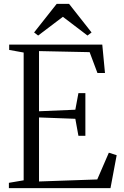

<svg xmlns="http://www.w3.org/2000/svg" viewBox="-20 -974 640 994"><path d="M102.5 -40.5V-702L27.5 -715.5V-743H509.5L523.5 -596H484.5L444 -704L182 -709.5V-398L370 -406L386 -492H422V-271H386L370 -359L182 -366V-34.5L483.5 -45L543.5 -183.5L584 -170.5L552 0H26V-27.5ZM177.5 -790 156.5 -806 273.5 -954H337.5L454 -806L433 -790L305.5 -887Z"/></svg>

Font: Merriweather 96pt Light
Style: Regular
Weight: 300
Version: Version 2.100